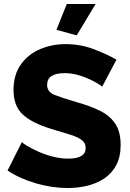

<svg xmlns="http://www.w3.org/2000/svg" viewBox="-20 -938 655 966"><path d="M494 -502Q491 -506 473 -517Q455 -528 428 -540.5Q401 -553 369 -561.5Q337 -570 305 -570Q217 -570 217 -511Q217 -475 255.5 -460Q294 -445 366 -424Q434 -405 483.5 -380.5Q533 -356 560 -315.5Q587 -275 587 -209Q587 -149 565 -107.5Q543 -66 505 -40.5Q467 -15 419.5 -3.5Q372 8 321 8Q242 8 161 -15.5Q80 -39 18 -80L90 -223Q94 -218 116 -204.5Q138 -191 171 -176Q204 -161 243.5 -150.5Q283 -140 324 -140Q411 -140 411 -193Q411 -220 388.5 -235.5Q366 -251 327 -262.5Q288 -274 239 -289Q141 -319 94.5 -362Q48 -405 48 -485Q48 -560 83.5 -611.5Q119 -663 179 -689.5Q239 -716 310 -716Q385 -716 452 -690.5Q519 -665 566 -638ZM366 -760 264 -788 316 -918H461Z"/></svg>

Font: Raleway ExtraBold
Style: Regular
Weight: 800
Designer: Matt McInerney, Pablo Impallari, Rodrigo Fuenzalida
Foundry: Matt McInerney, Pablo Impallari, Rodrigo Fuenzalida
Version: Version 4.026